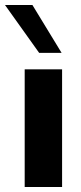

<svg xmlns="http://www.w3.org/2000/svg" viewBox="-45 -750 323 770"><path d="M204 -472V0H54V-472ZM112 -538 -25 -730H85L202 -538Z"/></svg>

Font: Madhuban Bold
Style: Regular
Weight: 700
Designer: jaikishan Patel
Foundry: MagicType
Version: Version 1.000